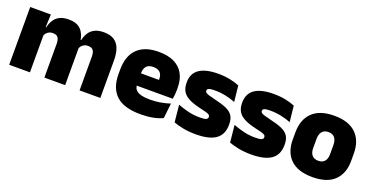

<svg xmlns="http://www.w3.org/2000/svg" viewBox="-27 -1016 2966 1538"><g transform="rotate(20 1456.0 -247.0)"><path d="M646 0V-288Q646 -310 640.8 -325.8Q635.5 -341.5 623 -350Q610.5 -358.5 588.5 -358.5Q571 -358.5 557.8 -352Q544.5 -345.5 535.2 -334.8Q526 -324 521 -310.5L505.5 -383.5H520.5Q528 -418 545 -445.2Q562 -472.5 592.8 -488.5Q623.5 -504.5 672 -504.5Q724 -504.5 757.2 -484Q790.5 -463.5 806.8 -422.2Q823 -381 823 -318.5V0ZM46 0V-492.5H222L216.5 -352.5L223 -348V0ZM346 0V-288Q346 -310 340.8 -325.8Q335.5 -341.5 323 -350Q310.5 -358.5 288.5 -358.5Q271 -358.5 257.8 -352Q244.5 -345.5 235.2 -334.8Q226 -324 221 -310.5L194 -383.5H222.5Q230 -418 246.8 -445.2Q263.5 -472.5 294 -488.5Q324.5 -504.5 372 -504.5Q440.5 -504.5 475.2 -469Q510 -433.5 518.5 -366.5Q519.5 -356.5 521.2 -341Q523 -325.5 523 -314V0Z M1168.5 13Q1027 13 960.8 -48.5Q894.5 -110 894.5 -228.5V-267Q894.5 -384.5 956.8 -446Q1019 -507.5 1138.5 -507.5Q1218 -507.5 1271 -481.2Q1324 -455 1350.8 -405.8Q1377.5 -356.5 1377.5 -287V-271.5Q1377.5 -251.5 1375.8 -230.8Q1374 -210 1370.5 -192.5H1212Q1214 -223 1214.8 -250Q1215.5 -277 1215.5 -298.5Q1215.5 -324.5 1207.5 -342.2Q1199.5 -360 1182.5 -369.2Q1165.5 -378.5 1138.5 -378.5Q1098 -378.5 1079.8 -357.5Q1061.5 -336.5 1061.5 -298V-253.5L1062.5 -234.5V-203.5Q1062.5 -188 1068 -173.5Q1073.5 -159 1088.2 -147.8Q1103 -136.5 1130.2 -130Q1157.5 -123.5 1201 -123.5Q1245.5 -123.5 1288 -130.8Q1330.5 -138 1370 -151L1356 -22.5Q1321.5 -5.5 1273.8 3.8Q1226 13 1168.5 13ZM988 -192.5V-296.5H1335V-192.5Z M1638.5 12.5Q1580 12.5 1532 3Q1484 -6.5 1449 -19.5L1434.5 -165Q1473.5 -150 1521.2 -137.8Q1569 -125.5 1623 -125.5Q1662.5 -125.5 1677.2 -132Q1692 -138.5 1692 -153V-154Q1692 -165 1683.5 -171.5Q1675 -178 1653.8 -183.8Q1632.5 -189.5 1595 -198Q1533.5 -212.5 1497.5 -232.8Q1461.5 -253 1446 -282Q1430.5 -311 1430.5 -351V-355Q1430.5 -431 1485.2 -468.2Q1540 -505.5 1645 -505.5Q1701.5 -505.5 1748.2 -495.8Q1795 -486 1827 -472L1841.5 -336.5Q1805 -351 1760 -360.8Q1715 -370.5 1668 -370.5Q1641 -370.5 1626.2 -367.8Q1611.5 -365 1606 -359.5Q1600.5 -354 1600.5 -346V-345Q1600.5 -336 1607.5 -329.8Q1614.5 -323.5 1634 -317.5Q1653.5 -311.5 1691 -302.5Q1752.5 -288.5 1791 -271.5Q1829.5 -254.5 1847.5 -227.2Q1865.5 -200 1865.5 -153.5V-150.5Q1865.5 -67.5 1810 -27.5Q1754.5 12.5 1638.5 12.5Z M2111.5 12.5Q2053 12.5 2005 3Q1957 -6.5 1922 -19.5L1907.5 -165Q1946.5 -150 1994.2 -137.8Q2042 -125.5 2096 -125.5Q2135.5 -125.5 2150.2 -132Q2165 -138.5 2165 -153V-154Q2165 -165 2156.5 -171.5Q2148 -178 2126.8 -183.8Q2105.5 -189.5 2068 -198Q2006.5 -212.5 1970.5 -232.8Q1934.5 -253 1919 -282Q1903.5 -311 1903.5 -351V-355Q1903.5 -431 1958.2 -468.2Q2013 -505.5 2118 -505.5Q2174.5 -505.5 2221.2 -495.8Q2268 -486 2300 -472L2314.5 -336.5Q2278 -351 2233 -360.8Q2188 -370.5 2141 -370.5Q2114 -370.5 2099.2 -367.8Q2084.5 -365 2079 -359.5Q2073.5 -354 2073.5 -346V-345Q2073.5 -336 2080.5 -329.8Q2087.5 -323.5 2107 -317.5Q2126.5 -311.5 2164 -302.5Q2225.5 -288.5 2264 -271.5Q2302.5 -254.5 2320.5 -227.2Q2338.5 -200 2338.5 -153.5V-150.5Q2338.5 -67.5 2283 -27.5Q2227.5 12.5 2111.5 12.5Z M2634.5 15Q2511 15 2448.2 -45.2Q2385.5 -105.5 2385.5 -212.5V-275Q2385.5 -384.5 2448.5 -446Q2511.5 -507.5 2634.5 -507.5Q2758 -507.5 2820.8 -446Q2883.5 -384.5 2883.5 -275V-212.5Q2883.5 -105.5 2821 -45.2Q2758.5 15 2634.5 15ZM2634.5 -124Q2670 -124 2688.2 -145.2Q2706.5 -166.5 2706.5 -206V-282Q2706.5 -324.5 2688.2 -346.5Q2670 -368.5 2634.5 -368.5Q2599.5 -368.5 2581 -346.5Q2562.5 -324.5 2562.5 -282V-206Q2562.5 -166.5 2581 -145.2Q2599.5 -124 2634.5 -124Z"/></g></svg>

Font: Anek Bangla ExtraBold
Style: Regular
Weight: 800
Designer: Sulekha Rajkumar (Bangla), Yesha Goshar (Latin)
Foundry: Ek Type
Version: Version 1.003